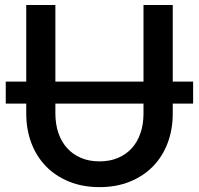

<svg xmlns="http://www.w3.org/2000/svg" viewBox="-20 -740 796 768"><path d="M554 -325.5H201.5V-286.5Q201.5 -243.5 213.5 -208.2Q225.5 -173 248.2 -147.8Q271 -122.5 303.8 -108.5Q336.5 -94.5 378 -94.5Q419.5 -94.5 452.2 -108.5Q485 -122.5 507.5 -147.5Q530 -172.5 542 -207.8Q554 -243 554 -286ZM752.5 -325.5H671V-286Q671 -222.5 650.8 -168.5Q630.5 -114.5 592.5 -75.2Q554.5 -36 500.2 -13.8Q446 8.5 378 8.5Q310 8.5 255.8 -13.8Q201.5 -36 163.5 -75.2Q125.5 -114.5 105.2 -168.5Q85 -222.5 85 -286V-325.5H3V-413.5H85V-720H201.5V-413.5H554V-720H671V-413.5H752.5Z"/></svg>

Font: Lato SemiBold
Style: Regular
Weight: 600
Designer: Lukasz Dziedzic with Adam Twardoch and Botio Nikoltchev
Foundry: tyPoland Lukasz Dziedzic
Version: Version 2.015; 2015-08-06; http://www.latofonts.com/